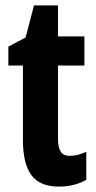

<svg xmlns="http://www.w3.org/2000/svg" viewBox="-20 -682 357 712"><path d="M239 -104Q267 -104 300 -119V-15Q255 10 198 10Q128 10 96.5 -32.5Q65 -75 65 -163V-439H11V-509L75 -543L106 -662H195V-547H293V-439H195V-168Q195 -136 205 -120Q215 -104 239 -104Z"/></svg>

Font: Noto Sans Armenian ExtraCondensed
Style: Bold
Weight: 700
Width: 2
Designer: Monotype Design Team
Foundry: Monotype Imaging Inc.
Version: Version 2.008; ttfautohint (v1.8.4.7-5d5b)